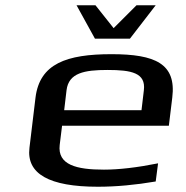

<svg xmlns="http://www.w3.org/2000/svg" viewBox="-20 -700 709 730"><path d="M404 -494C233 -494 131 -458 115 -329L92 -138C80 -39 167 10 352 10C422 10 496 3 572 -10L581 -79C501 -63 432 -55 375 -55C271 -55 198 -73 207 -149L216 -222H622L635 -329C651 -458 570 -494 404 -494ZM389 -434C480 -434 535 -423 527 -357L518 -281H224L233 -357C241 -423 301 -434 389 -434ZM341 -553H474L572 -680H499L412 -593L343 -680H271Z"/></svg>

Font: Gamestation Extended
Style: Italic
Weight: 400
Width: 7
Designer: Jonas Hecksher
Foundry: Jonas Hecksher, Playtypeª, e-types AS
Version: Version 1.003